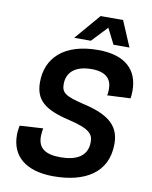

<svg xmlns="http://www.w3.org/2000/svg" viewBox="-99 -989 854 1078"><g transform="rotate(10 328.0 -450.0)"><path d="M261 -770H356L440 -859L485 -770H576L514 -916H386ZM281 16C456 16 587 -55 587 -222C587 -314 539 -376 381 -412C271 -438 248 -454 248 -504C248 -566 289 -614 389 -614C471 -614 503 -576 503 -522C503 -507 502 -492 499 -484L631 -490C634 -501 635 -518 635 -535C635 -650 564 -726 406 -726C211 -726 115 -629 115 -492C115 -390 170 -344 311 -311C434 -282 454 -255 454 -209C454 -127 389 -96 300 -96C211 -96 173 -129 173 -191C173 -210 176 -229 178 -239L45 -231C42 -218 39 -196 39 -177C39 -57 122 16 281 16Z"/></g></svg>

Font: Geist SemiBold
Style: Italic
Weight: 600
Italic angle: -12°
Designer: Basement.studio, Andrés Briganti, Mateo Zaragoza
Foundry: Basement.studio, Vercel, Andrés Briganti, Guido Ferreyra, Mateo Zaragoza
Version: Version 1.500